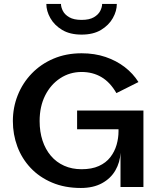

<svg xmlns="http://www.w3.org/2000/svg" viewBox="-20 -930 787 955"><path d="M382.3 5Q302.1 5 239 -21.8Q175.9 -48.5 132.3 -94.8Q88.7 -141.1 66.3 -201.2Q44 -261.3 44 -328Q44 -395.5 68.3 -456.5Q92.6 -517.5 137.9 -564.4Q183.1 -611.4 246.1 -638.2Q309.1 -665 385.9 -665Q450.7 -665 504.8 -646.7Q558.9 -628.3 600.5 -596.3Q642.1 -564.2 668.7 -521.9L559 -466.9Q527.7 -521.2 484.4 -546.6Q441.2 -572 385.9 -572Q327.2 -572 279.7 -540.9Q232.1 -509.8 204.6 -455.1Q177.1 -400.3 177.1 -328Q177.1 -274.7 191.5 -230.8Q205.9 -187 233.2 -154.9Q260.4 -122.9 299.2 -105.6Q337.9 -88.3 385.7 -88.3Q436.6 -88.3 471.8 -104.3Q507.1 -120.2 528.5 -147.8Q550 -175.5 559.8 -209.3Q569.5 -243.1 569.5 -276.6V-287.2H363.5V-380.3H693.4V0H579.4V-170Q577.1 -122.7 554 -82.7Q531 -42.6 487.5 -18.8Q444 5 382.3 5ZM561.1 -910.3Q561.1 -875.3 541.2 -840Q521.3 -804.6 482.6 -781.2Q443.9 -757.9 385.9 -757.9Q327.9 -757.9 289.1 -781.2Q250.3 -804.6 230.4 -840Q210.5 -875.3 210.5 -910.3H283.3Q283.3 -894.7 292.6 -876Q301.9 -857.3 324.5 -844.2Q347.2 -831 385.9 -831Q424.5 -831 446.9 -844.2Q469.3 -857.3 478.7 -876Q488 -894.7 488 -910.3Z"/></svg>

Font: Panamera Thin
Style: Regular
Weight: 100
Designer: Bastien Sozeau
Foundry: NBR — Bastien Sozeau
Version: Version 3.003;gftools[0.9.33]